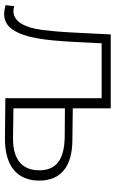

<svg xmlns="http://www.w3.org/2000/svg" viewBox="171 -734 568 951"><g transform="rotate(90 455.5 -258.0)"><path d="M48 6C82 6 109 -9 128 -39C167 -99 179 -194 187 -338L194 -477H466V0L663 2C665 2 666 2 668 2C800 2 874 -57 874 -168C874 -275 804 -331 675 -332L516 -334V-522H150L141 -342C138 -277 133 -224 128 -183C117 -102 90 -40 34 -40C29 -40 21 -41 10 -44L5 -1C24 4 38 6 48 6ZM516 -295 662 -294C770 -291 823 -252 823 -168C823 -81 767 -38 667 -38C665 -38 664 -38 662 -38L516 -40Z"/></g></svg>

Font: Montserrat Light
Style: Regular
Weight: 300
Designer: Julieta Ulanovsky
Foundry: Julieta Ulanovsky
Version: Version 7.200